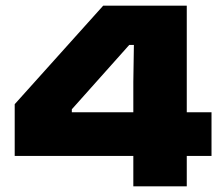

<svg xmlns="http://www.w3.org/2000/svg" viewBox="-20 -659 790 679"><path d="M451.5 0V-369.5L453.5 -500H437L234 -272.5V-182L166.5 -262H728V-107.5H32V-290.5L345 -639H640.5V0Z"/></svg>

Font: Anek Latin Expanded ExtraBold
Style: Regular
Weight: 800
Width: 7
Designer: Yesha Goshar
Foundry: Ek Type
Version: Version 1.003